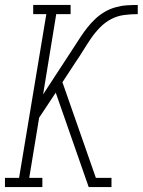

<svg xmlns="http://www.w3.org/2000/svg" viewBox="-22 -755 576 775"><path d="M-2 0V-37H55L165 -698H112V-735H263V-698H205L152 -374L250 -524Q263 -544 276 -564Q289 -584 302 -604Q315 -624 330 -643Q345 -662 362.5 -678.5Q380 -695 400.5 -707Q421 -719 444 -725.5Q467 -732 489.5 -733.5Q512 -735 534 -735V-698Q507 -698 479.5 -694.5Q452 -691 427 -678Q402 -665 381.5 -644Q361 -623 345 -599.5Q329 -576 314 -551.5Q299 -527 283 -504L230 -423L365 -37H428V0H336L277 -169L203 -381L136 -280L96 -37H149V0Z"/></svg>

Font: Iosevka Slab XLtObl
Style: Regular
Weight: 200
Italic angle: -9°
Monospace: yes
Designer: Belleve Invis
Foundry: Belleve Invis
Version: Version 11.1.1; ttfautohint (v1.8.3)